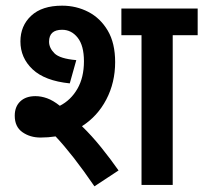

<svg xmlns="http://www.w3.org/2000/svg" viewBox="-20 -652 717 677"><path d="M123 -167Q86 -167 59 -186Q32 -205 32 -244Q32 -276 51.5 -294.5Q71 -313 105 -313Q125 -313 146 -305.5Q167 -298 191 -279Q230 -299 253 -339Q276 -379 276 -436Q276 -491 254 -519Q232 -547 199 -547Q153 -547 153 -505Q153 -483 172 -464Q191 -445 249 -440L226 -358Q138 -367 95 -407.5Q52 -448 52 -506Q52 -561 90 -596.5Q128 -632 199 -632Q249 -632 291.5 -610Q334 -588 360 -544Q386 -500 386 -433Q386 -361 355 -301.5Q324 -242 269 -207Q304 -173 337 -132Q370 -91 398 -51L313 5Q274 -52 240 -95.5Q206 -139 176 -171Q150 -167 123 -167ZM589 -528V0H479V-528H408V-622H677V-528Z"/></svg>

Font: Noto Sans SemiCondensed SemiBold
Style: Regular
Weight: 600
Width: 4
Designer: Monotype Design Team
Foundry: Monotype Imaging Inc.
Version: Version 2.013; ttfautohint (v1.8.4.7-5d5b)